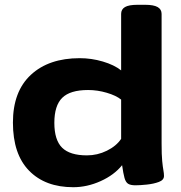

<svg xmlns="http://www.w3.org/2000/svg" viewBox="-20 -774 757 802"><path d="M286 8Q169 8 101.5 -61Q34 -130 34 -262Q34 -392 109 -461.5Q184 -531 313 -531Q362 -531 409.5 -517Q457 -503 486 -480V-716Q486 -735 502 -744.5Q518 -754 555 -754H586Q622 -754 638.5 -744.5Q655 -735 655 -716V-174Q655 -127 657.5 -101.5Q660 -76 662.5 -63Q665 -50 665 -39Q665 -22 643.5 -14Q622 -6 593.5 -3Q565 0 546 0Q525 0 515 -6.5Q505 -13 500 -31Q495 -49 490 -84Q457 -43 400.5 -17.5Q344 8 286 8ZM343 -125Q387 -125 426.5 -144.5Q466 -164 486 -194V-358Q465 -375 426 -386.5Q387 -398 348 -398Q273 -398 240 -365.5Q207 -333 207 -261Q207 -189 239.5 -157Q272 -125 343 -125Z"/></svg>

Font: Asap Expanded ExtraBold
Style: Regular
Weight: 800
Width: 7
Designer: Pablo Cosgaya
Foundry: Omnibus-Type
Version: Version 3.001; ttfautohint (v1.8.4.7-5d5b)